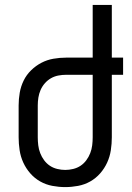

<svg xmlns="http://www.w3.org/2000/svg" viewBox="-20 -755 540 783"><path d="M246 8Q220 8 193.5 3Q167 -2 144 -15Q121 -28 103.5 -48Q86 -68 75 -92Q64 -116 60 -142.5Q56 -169 56 -195V-325Q56 -351 60.5 -377Q65 -403 76.5 -426.5Q88 -450 107 -468.5Q126 -487 149 -499Q172 -511 198 -515.5Q224 -520 250 -520H358V-735H436V-520H482V-450H436V-195Q436 -169 432 -142.5Q428 -116 417 -92Q406 -68 388.5 -48Q371 -28 348 -15Q325 -2 298.5 3Q272 8 246 8ZM246 -62Q262 -62 278.5 -66Q295 -70 308.5 -79Q322 -88 332 -101.5Q342 -115 348 -130.5Q354 -146 356 -162.5Q358 -179 358 -195V-450H250Q234 -450 218 -447Q202 -444 188 -436Q174 -428 163 -415.5Q152 -403 145.5 -388Q139 -373 136.5 -357Q134 -341 134 -325V-195Q134 -179 136 -162.5Q138 -146 144 -130.5Q150 -115 160 -101.5Q170 -88 183.5 -79Q197 -70 213.5 -66Q230 -62 246 -62Z"/></svg>

Font: Iosevka srxl
Style: Regular
Weight: 400
Monospace: yes
Designer: Belleve Invis
Foundry: Belleve Invis
Version: Version 33.0.1; ttfautohint (v1.8.3)